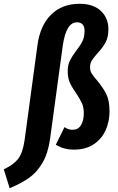

<svg xmlns="http://www.w3.org/2000/svg" viewBox="-111 -776 623 1015"><path d="M-91 119Q-41 96 -16 65Q9 34 19 -35L87 -537Q101 -641 159 -698.5Q217 -756 310 -756Q382 -756 422 -718.5Q462 -681 462 -622Q462 -579 447 -551.5Q432 -524 404 -494Q383 -470 374 -455.5Q365 -441 365 -420Q365 -402 374 -387Q383 -372 402 -351Q433 -314 450.5 -279.5Q468 -245 468 -187Q468 -135 448 -89Q428 -43 385.5 -14Q343 15 280 15Q226 15 184 -11L230 -104Q250 -90 272 -90Q303 -90 317.5 -115Q332 -140 332 -177Q332 -209 322 -230.5Q312 -252 291 -284Q270 -313 258.5 -338.5Q247 -364 247 -399Q247 -432 258.5 -455.5Q270 -479 292 -508Q314 -536 325 -558.5Q336 -581 336 -613Q336 -636 325.5 -647Q315 -658 296 -658Q267 -658 248.5 -627.5Q230 -597 221 -536L154 -44Q143 35 113.5 85Q84 135 43 164Q2 193 -60 219Z"/></svg>

Font: Fira Sans Compressed SemiBold
Style: Italic
Weight: 600
Width: 1
Italic angle: -8°
Designer: bBox Type GmbH & Carrois Corporate GbR & Edenspiekermann AG
Foundry: bBox Type GmbH & Carrois Corporate GbR & Edenspiekermann AG
Version: Version 4.301